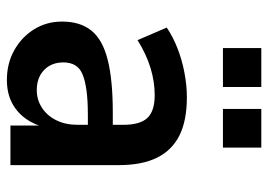

<svg xmlns="http://www.w3.org/2000/svg" viewBox="-128 -622 760 543"><g transform="rotate(90 251.5 -350.0)"><path d="M205.5 10Q158.5 10 121.2 -11Q84 -32 62.2 -67.2Q40.5 -102.5 40.5 -146Q40.5 -197.5 66.2 -229.2Q92 -261 149 -275.2Q206 -289.5 298 -289.5H346.5V-219H305Q263 -219 234.5 -215Q206 -211 188.8 -203.5Q171.5 -196 163.8 -182.5Q156 -169 156 -149.5Q156 -116 177.5 -95.2Q199 -74.5 234.5 -74.5Q261.5 -74.5 284 -89Q306.5 -103.5 319.5 -129.5Q332.5 -155.5 332.5 -190V-319.5Q332.5 -366.5 313.2 -387.2Q294 -408 248 -408Q210.5 -408 171.8 -396.2Q133 -384.5 93 -359.5L57.5 -442Q83 -459.5 116.2 -472.5Q149.5 -485.5 185.5 -492.2Q221.5 -499 254.5 -499Q320.5 -499 362.5 -478Q404.5 -457 425.5 -414.5Q446.5 -372 446.5 -306V0H334.5V-104H341.5Q333.5 -69 315 -43.2Q296.5 -17.5 269.2 -3.8Q242 10 205.5 10ZM287.5 -601V-709.5H397V-601ZM115.5 -601V-709.5H225.5V-601Z"/></g></svg>

Font: Nunito Sans 12pt ExtraLight SemiCondensed
Style: Regular
Weight: 200
Width: 4
Version: Version 3.101;gftools[0.9.27]